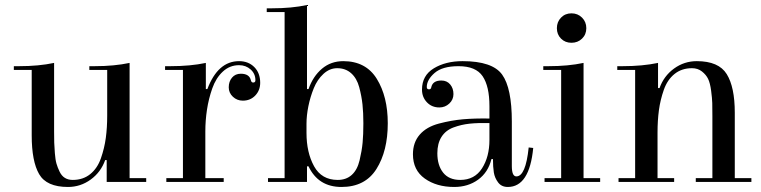

<svg xmlns="http://www.w3.org/2000/svg" viewBox="-20 -723 3026 763"><path d="M406 -445H335V-460H356Q434 -460 495 -473V-15H561V0H404V-87H398Q381 -39 340.5 -9.5Q300 20 250 20Q165 20 135.5 -31Q106 -82 106 -185V-445H35V-460H56Q134 -460 195 -473V-199Q195 -171 195.5 -156Q196 -141 198 -114.5Q200 -88 204.5 -72.5Q209 -57 217 -40.5Q225 -24 238 -16Q251 -8 269 -8Q310 -8 338.5 -31Q367 -54 381 -94Q395 -134 400.5 -175Q406 -216 406 -264Z M995 -404Q995 -430 976 -447Q957 -464 930 -464Q893 -464 865.5 -438.5Q838 -413 823.5 -371.5Q809 -330 802.5 -287Q796 -244 796 -201V-15H869V0H641V-15H707V-445H636V-460H657Q737 -460 798 -473V-369H804Q846 -480 930 -480Q967 -480 990.5 -456.5Q1014 -433 1014 -394Q1014 -364 994.5 -343.5Q975 -323 945 -323Q922 -323 905.5 -338.5Q889 -354 889 -376Q889 -399 902 -414.5Q915 -430 937 -430Q971 -430 977 -404Q979 -395 986 -395Q995 -395 995 -404Z M1200 -703V-369H1206Q1224 -420 1259.5 -450Q1295 -480 1344 -480Q1434 -480 1477.5 -409.5Q1521 -339 1521 -233Q1521 -123 1476 -51.5Q1431 20 1337 20Q1245 20 1206 -62H1200V0H1045V-15H1111V-675H1040V-690H1061Q1139 -690 1200 -703ZM1198 -231V-195Q1198 -117 1228 -62.5Q1258 -8 1322 -8Q1356 -8 1378 -28Q1400 -48 1409 -86Q1418 -124 1421 -156Q1424 -188 1424 -233Q1424 -275 1420.5 -308Q1417 -341 1407.5 -376.5Q1398 -412 1375.5 -432Q1353 -452 1320 -452Q1290 -452 1265.5 -429.5Q1241 -407 1227 -372.5Q1213 -338 1205.5 -301Q1198 -264 1198 -231Z M1818 -480Q1937 -480 1975.5 -426.5Q2014 -373 2014 -240V-63Q2014 -22 2032 -22Q2069 -22 2081 -137L2099 -135Q2084 20 1998 20Q1973 20 1959.5 2Q1946 -16 1942.5 -37.5Q1939 -59 1939 -91H1933Q1920 -38 1880 -9Q1840 20 1785 20Q1715 20 1668 -13.5Q1621 -47 1621 -110Q1621 -157 1648 -188Q1675 -219 1724.5 -232Q1774 -245 1820 -249Q1866 -253 1925 -252V-301Q1925 -380 1898 -420Q1871 -460 1802 -460Q1738 -460 1707 -433Q1676 -406 1676 -377Q1676 -368 1685 -368Q1693 -368 1694 -377Q1700 -403 1734 -403Q1756 -403 1769 -387.5Q1782 -372 1782 -349Q1782 -327 1765.5 -311.5Q1749 -296 1726 -296Q1696 -296 1676.5 -316.5Q1657 -337 1657 -367Q1657 -423 1704 -451.5Q1751 -480 1818 -480ZM1925 -167V-234Q1879 -235 1846 -231.5Q1813 -228 1782 -216.5Q1751 -205 1734.5 -179Q1718 -153 1718 -114Q1718 -66 1741 -37Q1764 -8 1809 -8Q1866 -8 1895.5 -54Q1925 -100 1925 -167Z M2299 -473V-15H2365V0H2144V-15H2210V-445H2139V-460H2160Q2238 -460 2299 -473ZM2209.5 -569.5Q2193 -586 2193 -611Q2193 -636 2209.5 -653Q2226 -670 2251 -670Q2276 -670 2293 -653Q2310 -636 2310 -611Q2310 -586 2293 -569.5Q2276 -553 2251 -553Q2226 -553 2209.5 -569.5Z M2659 -15V0H2438V-15H2504V-445H2433V-460H2454Q2533 -460 2595 -473V-373H2601Q2618 -421 2658.5 -450.5Q2699 -480 2749 -480Q2836 -480 2868 -428.5Q2900 -377 2900 -275V-15H2966V0H2745V-15H2811V-261Q2811 -295 2810.5 -313.5Q2810 -332 2806 -362.5Q2802 -393 2794 -409.5Q2786 -426 2769.5 -439Q2753 -452 2730 -452Q2689 -452 2660.5 -429Q2632 -406 2618 -366Q2604 -326 2598.5 -285Q2593 -244 2593 -196V-15Z"/></svg>

Font: Elsie Swash Caps
Style: Regular
Weight: 400
Designer: Alejandro Inler
Foundry: Alejandro Inler
Version: 1.001